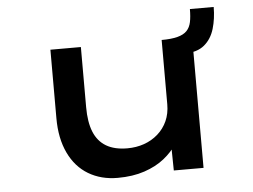

<svg xmlns="http://www.w3.org/2000/svg" viewBox="-48 -701 1016 772"><g transform="rotate(-5 459.5 -315.5)"><path d="M397 10Q330 10 279 -20.5Q228 -51 200 -110Q172 -169 172 -250V-527H295V-284Q295 -224 311 -184.5Q327 -145 360.5 -125Q394 -105 446 -105Q482 -105 513.5 -116Q545 -127 569.5 -148.5Q594 -170 607.5 -200Q621 -230 621 -267V-527Q660 -527 685 -533.5Q710 -540 723 -553.5Q736 -567 740.5 -588.5Q745 -610 745 -641H841Q841 -594 829 -553.5Q817 -513 788 -489Q759 -465 710 -465L744 -502V0H624L622 -130L637 -104Q619 -75 586 -48.5Q553 -22 505.5 -6Q458 10 397 10Z"/></g></svg>

Font: Lexend Tera Medium
Style: Regular
Weight: 500
Designer: Bonnie Shaver-Troup, Thomas Jockin
Foundry: Lexend
Version: Version 1.007